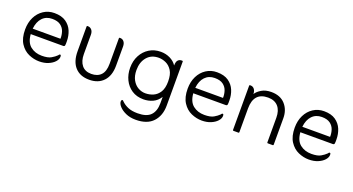

<svg xmlns="http://www.w3.org/2000/svg" viewBox="-41 -810 2616 1424"><g transform="rotate(20 1267.0 -98.0)"><path d="M95 -160Q100 -95 136.5 -66Q173 -37 226 -37Q274 -37 299 -51.5Q324 -66 340 -82Q342 -85 345 -88.5Q348 -92 352 -92Q357 -92 358.5 -87.5Q360 -83 360 -78Q360 -57 342 -37Q324 -17 293 -4Q262 9 222 9Q180 9 139 -9Q98 -27 71 -68.5Q44 -110 44 -178Q44 -233 65 -275.5Q86 -318 123.5 -342.5Q161 -367 208 -367Q265 -367 299.5 -343Q334 -319 349.5 -281.5Q365 -244 365 -201Q365 -192 365 -184.5Q365 -177 364 -171Q363 -160 351 -160ZM95 -203H314Q315 -232 306 -259Q297 -286 273.5 -303.5Q250 -321 207 -321Q160 -321 130.5 -290Q101 -259 95 -203Z M617 10Q545 10 505 -34Q465 -78 465 -159V-354Q465 -360 469 -360H474Q492 -360 504 -346Q516 -332 516 -308V-156Q516 -100 542 -68Q568 -36 617 -36Q666 -36 693 -64.5Q720 -93 720 -153V-354Q720 -360 725 -360H729Q747 -360 758.5 -346Q770 -332 770 -308V-156Q770 -77 729 -33.5Q688 10 617 10Z M1174 -57Q1152 -22 1118 -6.5Q1084 9 1045 9Q991 9 952.5 -16.5Q914 -42 893.5 -84.5Q873 -127 873 -178Q873 -233 895.5 -275.5Q918 -318 957.5 -342.5Q997 -367 1048 -367Q1088 -367 1121.5 -350.5Q1155 -334 1174 -305Q1174 -334 1185 -346.5Q1196 -359 1214 -359H1219Q1224 -359 1224 -354V-7Q1224 73 1178.5 122Q1133 171 1043 171Q998 171 964.5 156Q931 141 912 120Q893 99 893 81Q893 76 895 71.5Q897 67 901 67Q905 67 907 69Q909 71 912 74Q933 95 963.5 108Q994 121 1040 121Q1111 121 1142.5 88Q1174 55 1174 -7ZM1043 -38Q1076 -38 1105.5 -51Q1135 -64 1154 -94.5Q1173 -125 1173 -178Q1173 -233 1153.5 -263.5Q1134 -294 1105.5 -307Q1077 -320 1048 -320Q990 -320 956.5 -280.5Q923 -241 923 -178Q923 -132 940.5 -100.5Q958 -69 985.5 -53.5Q1013 -38 1043 -38Z M1378 -160Q1383 -95 1419.5 -66Q1456 -37 1509 -37Q1557 -37 1582 -51.5Q1607 -66 1623 -82Q1625 -85 1628 -88.5Q1631 -92 1635 -92Q1640 -92 1641.5 -87.5Q1643 -83 1643 -78Q1643 -57 1625 -37Q1607 -17 1576 -4Q1545 9 1505 9Q1463 9 1422 -9Q1381 -27 1354 -68.5Q1327 -110 1327 -178Q1327 -233 1348 -275.5Q1369 -318 1406.5 -342.5Q1444 -367 1491 -367Q1548 -367 1582.5 -343Q1617 -319 1632.5 -281.5Q1648 -244 1648 -201Q1648 -192 1648 -184.5Q1648 -177 1647 -171Q1646 -160 1634 -160ZM1378 -203H1597Q1598 -232 1589 -259Q1580 -286 1556.5 -303.5Q1533 -321 1490 -321Q1443 -321 1413.5 -290Q1384 -259 1378 -203Z M1799 -307Q1813 -330 1844 -348.5Q1875 -367 1920 -367Q1991 -367 2030 -323.5Q2069 -280 2069 -214V-6Q2069 0 2064 0H2024Q2019 0 2019 -6V-200Q2019 -257 1991 -288.5Q1963 -320 1911 -320Q1798 -320 1798 -193V-6Q1798 0 1793 0H1753Q1748 0 1748 -6V-354Q1748 -360 1753 -360H1758Q1776 -360 1787.5 -345.5Q1799 -331 1799 -307Z M2223 -160Q2228 -95 2264.5 -66Q2301 -37 2354 -37Q2402 -37 2427 -51.5Q2452 -66 2468 -82Q2470 -85 2473 -88.5Q2476 -92 2480 -92Q2485 -92 2486.5 -87.5Q2488 -83 2488 -78Q2488 -57 2470 -37Q2452 -17 2421 -4Q2390 9 2350 9Q2308 9 2267 -9Q2226 -27 2199 -68.5Q2172 -110 2172 -178Q2172 -233 2193 -275.5Q2214 -318 2251.5 -342.5Q2289 -367 2336 -367Q2393 -367 2427.5 -343Q2462 -319 2477.5 -281.5Q2493 -244 2493 -201Q2493 -192 2493 -184.5Q2493 -177 2492 -171Q2491 -160 2479 -160ZM2223 -203H2442Q2443 -232 2434 -259Q2425 -286 2401.5 -303.5Q2378 -321 2335 -321Q2288 -321 2258.5 -290Q2229 -259 2223 -203Z"/></g></svg>

Font: Zain Light
Style: Regular
Weight: 300
Designer: Zain,Boutros
Foundry: Mobile Telecommunications Company (Zain), 2024
Version: Version 1.51; ttfautohint (v1.8.4)